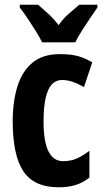

<svg xmlns="http://www.w3.org/2000/svg" viewBox="-20 -786 437 816"><path d="M230 10Q124 10 79 -58.5Q34 -127 34 -270Q34 -354 54 -418.5Q74 -483 118 -519.5Q162 -556 234 -556Q284 -556 315 -546.5Q346 -537 372 -521L337 -416Q310 -431 288 -438.5Q266 -446 244 -446Q203 -446 184 -401Q165 -356 165 -270Q165 -101 248 -101Q280 -101 305.5 -112Q331 -123 360 -145V-31Q330 -8 299 1Q268 10 230 10ZM159 -606Q150 -625 133 -652.5Q116 -680 97.5 -707.5Q79 -735 64 -754V-766H142Q158 -752 183 -729.5Q208 -707 229 -679Q250 -709 274 -729Q298 -749 317 -766H394V-754Q380 -734 362 -707.5Q344 -681 327 -654Q310 -627 300 -606Z"/></svg>

Font: Noto Sans Sinhala UI ExtraCondensed
Style: Bold
Weight: 700
Width: 2
Designer: Jelle Bosma - Monotype Design Team
Foundry: Monotype Imaging Inc.
Version: Version 2.006; ttfautohint (v1.8.4.7-5d5b)